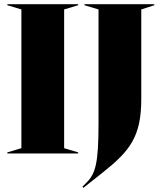

<svg xmlns="http://www.w3.org/2000/svg" viewBox="-20 -732 771 916"><path d="M15 0H353V-5L286 -25V-687L353 -707V-712H15V-707L82 -687V-25L15 -5ZM373 159 378 164 469 92C600 -12 654 -80 654 -260V-687L716 -707V-712H383V-707L450 -687V-143C450 46 436 96 393 139Z"/></svg>

Font: Nyght Serif Dark
Style: Regular
Weight: 800
Designer: Maksym Kobuzan
Version: Version 0.410;Glyphs 3.1.2 (3151)